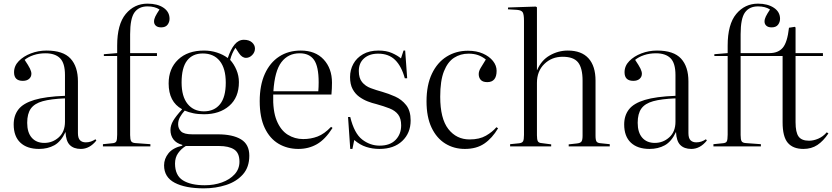

<svg xmlns="http://www.w3.org/2000/svg" viewBox="-20 -802 4561 1052"><path d="M194 14Q128 14 91.5 -20.5Q55 -55 55 -120Q55 -169 81 -202.5Q107 -236 168 -254.5Q229 -273 336 -277V-391Q336 -456 309 -483Q282 -510 229 -510Q194 -510 164 -500Q134 -490 115 -474Q136 -443 144 -426.5Q152 -410 152 -398Q152 -381 139.5 -370Q127 -359 105 -359Q57 -359 57 -406Q57 -441 83 -467.5Q109 -494 149.5 -509.5Q190 -525 235 -525Q326 -525 366.5 -481Q407 -437 407 -356V-73Q407 -45 418.5 -33.5Q430 -22 450 -22Q465 -22 478 -26.5Q491 -31 503 -39L508 -32Q471 14 423 14Q384 14 362.5 -7.5Q341 -29 339 -79Q314 -26 277.5 -6Q241 14 194 14ZM223 -19Q268 -19 302 -49.5Q336 -80 336 -135V-263Q259 -260 214 -247.5Q169 -235 149 -207Q129 -179 129 -129Q129 -76 154 -47.5Q179 -19 223 -19Z M544 0V-12L594 -17Q612 -18 617 -27Q622 -36 622 -64V-495H549V-505L622 -511V-552Q622 -669 669 -725.5Q716 -782 788 -782Q843 -782 876 -759.5Q909 -737 909 -699Q909 -681 898 -666.5Q887 -652 863 -652Q844 -652 834 -661Q824 -670 824 -684Q824 -697 831 -711.5Q838 -726 854 -750Q828 -767 788 -767Q741 -767 717 -734Q693 -701 693 -614V-511H840V-495H693V-62Q693 -38 698.5 -28.5Q704 -19 722 -18L804 -12V0Z M1097 230Q996 230 937.5 199.5Q879 169 879 104Q879 68 903 38Q927 8 979 -4V-8Q946 -17 930 -38.5Q914 -60 914 -90Q914 -115 929 -140.5Q944 -166 977 -202V-204Q904 -244 904 -345Q904 -426 956 -475.5Q1008 -525 1098 -525Q1135 -525 1169 -514Q1203 -503 1228 -484Q1244 -532 1265.5 -558Q1287 -584 1316 -584Q1345 -584 1361 -569.5Q1377 -555 1377 -536Q1377 -516 1362 -500.5Q1347 -485 1328 -485Q1306 -485 1289 -511L1270 -540Q1260 -525 1253 -509Q1246 -493 1241 -474Q1262 -451 1275.5 -419Q1289 -387 1289 -352Q1289 -268 1236 -222Q1183 -176 1098 -176Q1065 -176 1039 -181.5Q1013 -187 992 -196Q976 -178 966 -160Q956 -142 956 -121Q956 -98 972 -82Q988 -66 1034 -66H1173Q1255 -66 1300.5 -38.5Q1346 -11 1346 51Q1346 114 1311 153.5Q1276 193 1219 211.5Q1162 230 1097 230ZM1097 -192Q1154 -192 1185.5 -231Q1217 -270 1217 -349Q1217 -427 1184 -468Q1151 -509 1091 -509Q1035 -509 1005 -470Q975 -431 975 -350Q975 -273 1008 -232.5Q1041 -192 1097 -192ZM1102 213Q1153 213 1196 197.5Q1239 182 1265.5 153Q1292 124 1292 84Q1292 36 1263 17Q1234 -2 1180 -2H998Q973 13 956 37Q939 61 939 94Q939 159 982 186Q1025 213 1102 213Z M1615 14Q1554 14 1506 -14.5Q1458 -43 1430.5 -101Q1403 -159 1403 -248Q1403 -335 1431 -397Q1459 -459 1509.5 -492Q1560 -525 1628 -525Q1708 -525 1753.5 -476Q1799 -427 1799 -349Q1799 -317 1796 -284H1477Q1474 -195 1496 -141.5Q1518 -88 1556.5 -64Q1595 -40 1641 -40Q1683 -40 1720 -54Q1757 -68 1794 -107L1802 -101Q1762 -38 1716.5 -12Q1671 14 1615 14ZM1478 -302H1724Q1725 -314 1725.5 -326Q1726 -338 1726 -351Q1726 -438 1700.5 -474Q1675 -510 1622 -510Q1559 -510 1522 -461.5Q1485 -413 1478 -302Z M1899 14 1887 -161H1899Q1921 -71 1964.5 -37.5Q2008 -4 2060 -4Q2117 -4 2147.5 -35.5Q2178 -67 2178 -115Q2178 -153 2161.5 -174.5Q2145 -196 2114.5 -208Q2084 -220 2041 -232Q2019 -237 1994.5 -246.5Q1970 -256 1948 -272Q1926 -288 1912 -314Q1898 -340 1898 -380Q1898 -419 1916 -452Q1934 -485 1969 -505Q2004 -525 2054 -525Q2097 -525 2127.5 -511.5Q2158 -498 2177 -482L2191 -525H2200L2211 -373H2198Q2180 -439 2145 -473.5Q2110 -508 2052 -508Q2004 -508 1975 -482.5Q1946 -457 1946 -413Q1946 -374 1964 -352Q1982 -330 2011.5 -319Q2041 -308 2074 -299Q2109 -289 2145 -273Q2181 -257 2205.5 -226Q2230 -195 2230 -142Q2230 -73 2184 -29.5Q2138 14 2059 14Q2021 14 1986.5 3Q1952 -8 1921 -35L1911 14Z M2527 14Q2467 14 2419.5 -15.5Q2372 -45 2344.5 -103Q2317 -161 2317 -247Q2317 -336 2346.5 -398Q2376 -460 2427.5 -492Q2479 -524 2544 -524Q2591 -524 2626 -508.5Q2661 -493 2681 -468Q2701 -443 2701 -414Q2701 -352 2650 -352Q2625 -352 2614 -364.5Q2603 -377 2603 -396Q2603 -412 2613.5 -429.5Q2624 -447 2642 -476Q2622 -492 2599.5 -500Q2577 -508 2547 -508Q2503 -508 2468 -485.5Q2433 -463 2412.5 -411.5Q2392 -360 2392 -272Q2392 -152 2436.5 -95Q2481 -38 2553 -38Q2607 -38 2642.5 -58.5Q2678 -79 2700 -105L2709 -99Q2677 -45 2634 -15.5Q2591 14 2527 14Z M2775 0V-12L2825 -17Q2841 -19 2846 -28Q2851 -37 2851 -63V-688Q2851 -723 2844 -734.5Q2837 -746 2813 -748L2763 -751L2764 -761L2916 -766L2922 -762V-418H2923Q2946 -472 2992.5 -498.5Q3039 -525 3091 -525Q3166 -525 3204.5 -482.5Q3243 -440 3243 -360V-58Q3243 -35 3248.5 -26.5Q3254 -18 3273 -17L3321 -12V0H3096V-11L3141 -16Q3160 -18 3166 -26.5Q3172 -35 3172 -58V-360Q3172 -429 3147.5 -460Q3123 -491 3063 -491Q3003 -491 2962.5 -451.5Q2922 -412 2922 -348V-61Q2922 -37 2927 -28Q2932 -19 2947 -18L3000 -11V0Z M3539 14Q3473 14 3436.5 -20.5Q3400 -55 3400 -120Q3400 -169 3426 -202.5Q3452 -236 3513 -254.5Q3574 -273 3681 -277V-391Q3681 -456 3654 -483Q3627 -510 3574 -510Q3539 -510 3509 -500Q3479 -490 3460 -474Q3481 -443 3489 -426.5Q3497 -410 3497 -398Q3497 -381 3484.5 -370Q3472 -359 3450 -359Q3402 -359 3402 -406Q3402 -441 3428 -467.5Q3454 -494 3494.5 -509.5Q3535 -525 3580 -525Q3671 -525 3711.5 -481Q3752 -437 3752 -356V-73Q3752 -45 3763.5 -33.5Q3775 -22 3795 -22Q3810 -22 3823 -26.5Q3836 -31 3848 -39L3853 -32Q3816 14 3768 14Q3729 14 3707.5 -7.5Q3686 -29 3684 -79Q3659 -26 3622.5 -6Q3586 14 3539 14ZM3568 -19Q3613 -19 3647 -49.5Q3681 -80 3681 -135V-263Q3604 -260 3559 -247.5Q3514 -235 3494 -207Q3474 -179 3474 -129Q3474 -76 3499 -47.5Q3524 -19 3568 -19Z M3889 0V-12L3939 -17Q3957 -18 3962 -27Q3967 -36 3967 -64V-495H3894V-505L3967 -511V-552Q3967 -669 4014 -725.5Q4061 -782 4133 -782Q4186 -782 4220 -759.5Q4254 -737 4254 -699Q4254 -681 4243 -666.5Q4232 -652 4208 -652Q4189 -652 4179 -661Q4169 -670 4169 -684Q4169 -697 4176 -711.5Q4183 -726 4199 -750Q4173 -767 4133 -767Q4086 -767 4062 -734Q4038 -701 4038 -614V-511H4196Q4244 -511 4269 -540.5Q4294 -570 4303 -650L4335 -655L4339 -651V-511H4489V-495H4339V-132Q4339 -77 4355.5 -54Q4372 -31 4413 -31Q4437 -31 4463 -42Q4489 -53 4510 -77L4519 -71Q4491 -29 4458.5 -7.5Q4426 14 4382 14Q4325 14 4296.5 -19.5Q4268 -53 4268 -132V-495H4038V-62Q4038 -37 4043.5 -28Q4049 -19 4067 -18L4149 -12V0Z"/></svg>

Font: Literata 72pt Light
Style: Regular
Weight: 300
Designer: Latin by Veronika Burian and Jose Scaglione. Greek by Irene Vlachou. Cyrillic by Vera Evstafieva.
Foundry: TypeTogether
Version: Version 3.002